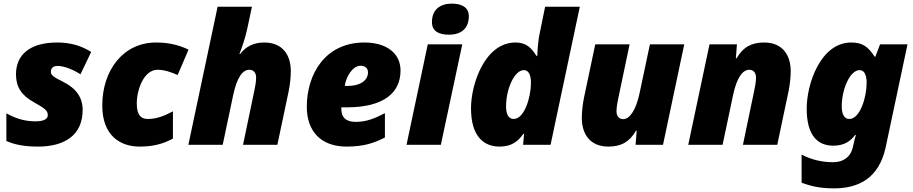

<svg xmlns="http://www.w3.org/2000/svg" viewBox="-20 -797 5027 1057"><path d="M189 10C339 10 435 -55 435 -192C435 -260 400 -311 325 -348C279 -371 260 -382 260 -401C260 -423 274 -434 297 -434C335 -434 386 -412 423 -388L482 -511C426 -546 367 -563 295 -563C140 -563 68 -492 68 -388C68 -318 98 -272 167 -234C234 -197 243 -185 243 -163C243 -133 200 -129 177 -129C124 -129 75 -140 15 -173V-21C58 -1 115 10 189 10Z M749 10C826 10 880 -6 932 -34V-184C883 -158 841 -142 794 -142C756 -142 733 -163 733 -228C733 -300 770 -413 848 -413C884 -413 925 -399 958 -384L1018 -524C962 -550 908 -563 839 -563C659 -563 543 -411 543 -216C543 -55 637 10 749 10Z M1017 0H1206L1263 -270C1284 -372 1316 -413 1353 -413C1373 -413 1390 -399 1390 -371C1390 -348 1385 -319 1381 -302L1318 0H1507L1569 -294C1576 -329 1581 -369 1581 -406C1581 -491 1538 -563 1435 -563C1380 -563 1336 -544 1302 -500H1298C1312 -534 1331 -591 1341 -638L1367 -760H1178Z M1888 10C1984 10 2040 -10 2099 -40V-174C2042 -144 1995 -126 1939 -126C1886 -126 1859 -149 1859 -198V-206H1888C2094 -206 2185 -287 2185 -409C2185 -502 2110 -563 1986 -563C1771 -563 1669 -390 1669 -209C1669 -73 1748 10 1888 10ZM1892 -324H1878C1885 -375 1921 -435 1965 -435C1993 -435 2006 -419 2006 -398C2006 -364 1977 -324 1892 -324Z M2451 -606C2526 -606 2561 -647 2561 -708C2561 -759 2518 -777 2468 -777C2399 -777 2358 -741 2358 -675C2358 -624 2398 -606 2451 -606ZM2218 0H2407L2525 -553H2335Z M2730 10C2800 10 2834 -22 2861 -60H2865L2860 0H3011L3172 -760H2981L2951 -613C2941 -567 2938 -501 2938 -489H2934C2904 -534 2878 -563 2818 -563C2650 -563 2573 -336 2573 -201C2573 -44 2645 10 2730 10ZM2808 -142C2780 -142 2766 -167 2766 -212C2766 -307 2812 -411 2864 -411C2891 -411 2903 -383 2903 -341C2903 -260 2866 -142 2808 -142Z M3329 10C3399 10 3445 -15 3481 -77H3485L3479 0H3630L3747 -553H3558L3501 -284C3480 -185 3444 -141 3411 -141C3391 -141 3374 -155 3374 -183C3374 -206 3379 -235 3383 -252L3446 -553H3257L3195 -259C3188 -224 3183 -184 3183 -147C3183 -62 3226 10 3329 10Z M3769 0H3958L4015 -270C4035 -368 4068 -413 4105 -413C4125 -413 4142 -399 4142 -371C4142 -348 4137 -319 4133 -302L4070 0H4259L4321 -294C4328 -329 4333 -369 4333 -406C4333 -491 4290 -563 4187 -563C4117 -563 4071 -538 4035 -476H4031L4037 -553H3886Z M4571 240C4706 240 4819 185 4856 13L4976 -553H4825L4799 -485H4795C4759 -540 4729 -563 4666 -563C4498 -563 4421 -336 4421 -199C4421 -48 4484 5 4567 5C4630 5 4662 -21 4688 -54H4692C4687 -38 4682 -19 4679 -4L4674 18C4662 64 4627 96 4566 96C4503 96 4444 81 4393 54V209C4440 226 4489 240 4571 240ZM4656 -142C4628 -142 4614 -167 4614 -212C4614 -307 4660 -411 4712 -411C4739 -411 4751 -383 4751 -341C4751 -260 4714 -142 4656 -142Z"/></svg>

Font: Noto Sans Black
Style: Italic
Weight: 900
Italic angle: -12°
Designer: Monotype Design Team
Foundry: Monotype Imaging Inc.
Version: Version 2.013